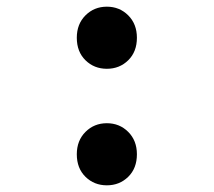

<svg xmlns="http://www.w3.org/2000/svg" viewBox="-20 -543 640 575"><path d="M300 -337Q262 -337 236 -362.5Q210 -388 210 -430Q210 -471 236 -497Q262 -523 300 -523Q338 -523 364 -497Q390 -471 390 -430Q390 -388 364 -362.5Q338 -337 300 -337ZM300 12Q262 12 236 -13.5Q210 -39 210 -81Q210 -122 236 -148Q262 -174 300 -174Q338 -174 364 -148Q390 -122 390 -81Q390 -39 364 -13.5Q338 12 300 12Z"/></svg>

Font: Source Code Pro Medium
Style: Regular
Weight: 500
Monospace: yes
Designer: Paul D. Hunt, Teo Tuominen
Foundry: Adobe Systems Incorporated
Version: Version 2.030;PS 1.000;hotconv 16.6.51;makeotf.lib2.5.65220